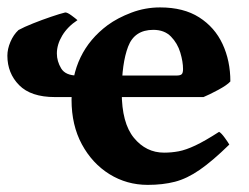

<svg xmlns="http://www.w3.org/2000/svg" viewBox="-25 -489 677 523"><path d="M124.5 -224.6Q59.1 -224.6 27.1 -257.1Q-4.9 -289.6 -4.9 -337.4Q-4.9 -355.5 3.4 -375Q11.7 -394.5 25.4 -407.2Q40.5 -415.5 65.2 -425.3Q89.8 -435.1 114.3 -443.4Q138.7 -451.7 152.8 -455.1Q158.7 -455.1 169.9 -446.8Q181.2 -438.5 186 -434.1Q159.2 -416.5 144.5 -392.1Q129.9 -367.7 129.9 -343.3Q129.9 -322.3 141.6 -302.7Q153.3 -283.2 186 -283.2H455.1Q466.3 -283.2 470 -286.9Q473.6 -290.5 473.6 -300.8Q473.6 -320.8 466.1 -345.9Q458.5 -371.1 440.7 -389.4Q422.9 -407.7 392.6 -407.7Q341.3 -407.7 324 -362.1Q306.6 -316.4 306.6 -237.8Q306.6 -153.8 339.8 -113.5Q373 -73.2 421.9 -73.2Q442.4 -73.2 461.9 -76.9Q481.4 -80.6 507.3 -92.8Q533.2 -105 571.8 -129.9Q578.1 -126.5 587.9 -112.8Q597.7 -99.1 599.6 -95.2Q553.7 -50.3 519 -26.4Q484.4 -2.4 451.4 6.1Q418.5 14.6 377.4 14.6Q320.3 14.6 273.2 -14.6Q226.1 -43.9 198 -95.9Q169.9 -147.9 169.9 -216.8Q169.9 -347.2 268.1 -420.4Q295.4 -440.4 333 -454.6Q370.6 -468.8 411.1 -468.8Q475.1 -468.8 517.6 -441.7Q560.1 -414.6 581.3 -368.9Q602.5 -323.2 602.5 -267.1Q593.8 -257.3 569.3 -244.1Q544.9 -231 529.3 -224.6Z"/></svg>

Font: Gentium Book Plus
Style: Bold
Weight: 700
Designer: Victor Gaultney, Annie Olsen, Iska Routamaa, Becca Hirsbrunner
Foundry: SIL International
Version: Version 6.101